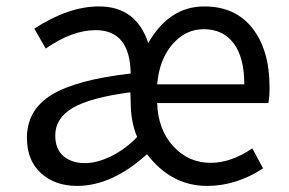

<svg xmlns="http://www.w3.org/2000/svg" viewBox="-20 -577 917 609"><path d="M224.6 12.7Q154.3 12.7 109.9 -27.8Q65.4 -68.4 65.4 -139.6Q65.4 -228.5 144 -276.4Q222.7 -324.2 394.5 -343.8Q392.6 -481.4 283.2 -481.4Q209 -481.4 125 -422.9L88.9 -486.3Q197.3 -556.6 293.9 -556.6Q412.1 -556.6 450.2 -440.4Q516.6 -556.6 627.9 -556.6Q726.6 -556.6 780.8 -487.3Q835 -418 835 -299.8Q835 -266.6 831.1 -250H478.5Q481.4 -165 529.8 -112.8Q578.1 -60.5 648.4 -60.5Q712.9 -60.5 780.3 -106.4L814.5 -43Q729.5 12.7 636.7 12.7Q523.4 12.7 446.3 -87.9Q335 12.7 224.6 12.7ZM250 -59.6Q288.1 -59.6 333.5 -82Q378.9 -104.5 415 -142.6Q394.5 -189.5 394.5 -255.9L393.6 -284.2Q266.6 -267.6 210.9 -234.9Q155.3 -202.1 155.3 -147.5Q155.3 -103.5 181.6 -81.5Q208 -59.6 250 -59.6ZM478.5 -309.6H754.9Q754.9 -394.5 721.2 -439.5Q687.5 -484.4 626 -484.4Q568.4 -484.4 526.9 -436.5Q485.4 -388.7 478.5 -309.6Z"/></svg>

Font: irohakakuC Regular
Style: Regular
Weight: 400
Designer: [Source Han Sans]
Ryoko NISHIZUKA Ë•øÂ°öÊ∂ºÂ≠ê (kana & ideographs); Paul D. Hunt (Latin, Greek & Cyrillic); Wenlong ZHAN
Version: Version 1.001.20160904